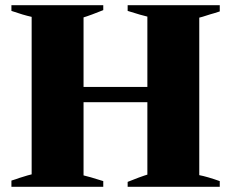

<svg xmlns="http://www.w3.org/2000/svg" viewBox="-20 -720 891 740"><path d="M791 -665Q751 -652 748 -652V-45Q779 -39 827 -22V0H472V-19Q525 -40 535.5 -43Q546 -46 548 -47V-326H302V-44Q321 -40 378 -22V0H24V-24Q44 -30 54 -34Q95 -47 102 -48V-655Q70 -662 24 -678V-700H378V-681Q325 -660 314.5 -657Q304 -654 302 -653V-385H548V-656Q529 -660 472 -678V-700H827V-676Q803 -668 791 -665Z"/></svg>

Font: Trirong Black
Style: Regular
Weight: 900
Designer: Katatrad Team
Foundry: CadsonDemak
Version: Version 1.001